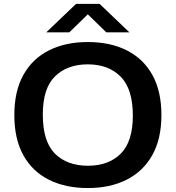

<svg xmlns="http://www.w3.org/2000/svg" viewBox="-20 -968 914 998"><path d="M436.5 9.5Q320.5 9.5 234.5 -33.5Q148.5 -76.5 101.5 -161Q54.5 -245.5 54.5 -370Q54.5 -494.5 101.8 -579Q149 -663.5 235 -706.5Q321 -749.5 436.5 -749.5Q553 -749.5 639 -706.2Q725 -663 772 -578.5Q819 -494 819 -370Q819 -246 771.5 -161.5Q724 -77 638 -33.8Q552 9.5 436.5 9.5ZM436.5 -106.5Q545 -106.5 607.8 -169.5Q670.5 -232.5 670.5 -367Q670.5 -506 607 -569.8Q543.5 -633.5 436.5 -633.5Q329.5 -633.5 266 -571.2Q202.5 -509 202.5 -373Q202.5 -232.5 265.5 -169.5Q328.5 -106.5 436.5 -106.5ZM220.5 -800 375.5 -948H497.5L652.5 -800H532.5L436.5 -893.5L340.5 -800Z"/></svg>

Font: Encode Sans Exp SmBold
Style: Regular
Weight: 600
Width: 7
Designer: Multiple Designers
Foundry: Impallari Type
Version: Version 3.002; ttfautohint (v1.8.3) -l 8 -r 50 -G 200 -x 14 